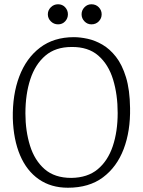

<svg xmlns="http://www.w3.org/2000/svg" viewBox="-20 -864 669 899"><path d="M326 -690Q355 -690 390 -682.5Q425 -675 459.5 -655Q494 -635 523 -598Q552 -561 570 -502Q588 -443 589 -358Q591 -250 559 -166Q527 -82 462 -33.5Q397 15 298 15Q219 15 162 -24.5Q105 -64 74 -137Q43 -210 40 -310Q38 -421 70.5 -506.5Q103 -592 167.5 -641Q232 -690 326 -690ZM315 -644Q240 -644 192.5 -603.5Q145 -563 122 -493Q99 -423 99 -333Q99 -251 120.5 -182Q142 -113 189 -72Q236 -31 314 -31Q390 -32 437.5 -71.5Q485 -111 508 -179.5Q531 -248 531 -335Q531 -421 509.5 -491.5Q488 -562 440.5 -603.5Q393 -645 315 -644ZM252 -750Q232 -750 218 -764Q204 -778 204 -797Q204 -816 218 -830Q232 -844 252 -844Q272 -844 285 -830Q298 -816 298 -797Q298 -778 285 -764Q272 -750 252 -750ZM408 -750Q389 -750 375.5 -764Q362 -778 362 -797Q362 -816 375.5 -830Q389 -844 408 -844Q429 -844 442.5 -830Q456 -816 456 -797Q456 -778 442.5 -764Q429 -750 408 -750Z"/></svg>

Font: Karma Variable Light
Style: Regular
Weight: 300
Designer: Joana Correia
Foundry: Indian Type Foundry
Version: Version 3.000